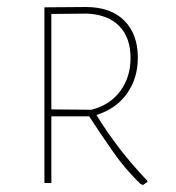

<svg xmlns="http://www.w3.org/2000/svg" viewBox="-20 -527 506 553"><path d="M127.9 0H107.9V-505.9L227.1 -506.8Q298.8 -506.8 337.9 -467.8Q377 -428.7 377 -360.8Q377 -302.7 346.7 -258.8Q315.9 -214.4 257.8 -195.8Q286.6 -148.4 325.2 -98.1Q359.9 -53.2 403.8 -6.8L404.8 -2.9Q399.9 0 397.9 1.5L392.1 5.9L384.8 2.9Q340.3 -40 305.7 -89.8Q267.6 -144.5 236.8 -191.9H127.9ZM127.9 -211.9 243.2 -210.9Q297.4 -224.6 327.1 -265.6Q356 -305.2 356 -359.9Q356 -418 324.2 -451.2Q292 -484.9 231 -487.8L127.9 -486.8Z"/></svg>

Font: Datalegreya
Style: Gradient
Weight: 400
Designer: Figs Lab
Foundry: Figs Lab
Version: Version 1.002;PS 001.002;hotconv 1.0.70;makeotf.lib2.5.58329